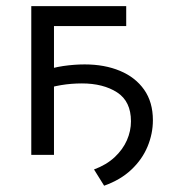

<svg xmlns="http://www.w3.org/2000/svg" viewBox="-20 -505 574 626"><path d="M319.5 100.5 286.5 47.5Q327 32.5 353.8 7.5Q380.5 -17.5 393.8 -47.8Q407 -78 407 -109.5Q407 -174.5 361.8 -203.8Q316.5 -233 247 -233Q212 -233 179.2 -227.5Q146.5 -222 111 -210L112 -271Q150.5 -284.5 186.5 -289.8Q222.5 -295 256 -295Q321 -295 371.2 -274Q421.5 -253 450 -212.5Q478.5 -172 478.5 -113Q478.5 -69 461 -27Q443.5 15 408.2 48.2Q373 81.5 319.5 100.5ZM82 0V-485H391.5V-420H156V0Z"/></svg>

Font: Geologica Cursive ExtraLight
Style: Regular
Weight: 250
Designer: Sindre Bremnes, Frode Helland
Foundry: Monokrom Skriftforlag AS
Version: Version 1.010;gftools[0.9.28]